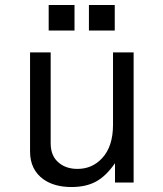

<svg xmlns="http://www.w3.org/2000/svg" viewBox="-20 -735 658 773"><path d="M518 -524V0H443V-78Q407 -26 366.5 -4Q326 18 268 18Q199 18 155 -13Q101 -52 101 -125V-524H184V-158Q184 -105 219 -78Q248 -55 292 -55Q351 -55 391 -98Q435 -145 435 -233V-524ZM176 -715H280V-612H176ZM338 -715H442V-612H338Z"/></svg>

Font: Fragment Mono
Style: Regular
Weight: 400
Monospace: yes
Designer: Wei Huang based on Nimbus Sans by URW Studio, based on Helvetica by Max Miedinger.
Foundry: Wei Huang
Version: Version 1.021; ttfautohint (v1.8.4.7-5d5b)